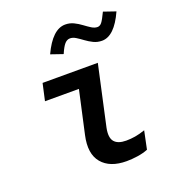

<svg xmlns="http://www.w3.org/2000/svg" viewBox="-135 -842 870 957"><g transform="rotate(-20 300.0 -363.5)"><path d="M374 9Q286 9 244 -41Q202 -91 223 -185L273 -411H93L113 -501H406L336 -182Q326 -132 344.5 -110Q363 -88 407 -88Q431 -88 455 -92Q479 -96 508 -106L488 -10Q463 0 432.5 4.5Q402 9 374 9ZM261 -600 197 -622Q250 -736 318 -736Q342 -736 362.5 -726Q383 -716 401 -702.5Q419 -689 435 -679Q451 -669 466 -669Q479 -669 489 -681.5Q499 -694 517 -732L581 -710Q530 -597 464 -597Q440 -597 419.5 -607Q399 -617 381.5 -630Q364 -643 348 -653Q332 -663 317 -663Q301 -663 288.5 -649Q276 -635 261 -600Z"/></g></svg>

Font: Red Hat Mono Medium
Style: Italic
Weight: 500
Italic angle: -12°
Monospace: yes
Designer: Pentagram, MCKL
Foundry: Pentagram, MCKL
Version: Version 1.023; ttfautohint (v1.8.3)